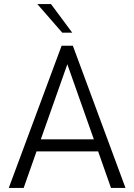

<svg xmlns="http://www.w3.org/2000/svg" viewBox="-20 -921 659 941"><path d="M282 -697H337L595 0H524L461 -179H159L96 0H23ZM440 -238 310 -606 180 -238ZM163 -901H230L334 -761H285Z"/></svg>

Font: Hanken Grotesk Light
Style: Regular
Weight: 300
Designer: Alfredo Marco Pradil
Foundry: Hanken Design Co.
Version: Version 3.014